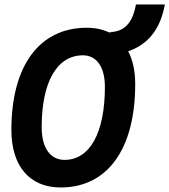

<svg xmlns="http://www.w3.org/2000/svg" viewBox="-20 -827 756 857"><path d="M250.5 9.8C460 9.8 583.5 -161.6 583.5 -451.7C583.5 -509.8 572.8 -559.1 552.2 -598.1C642.1 -628.9 696.3 -698.2 715.8 -807.1H586.9C574.7 -736.3 543.5 -694.3 492.2 -686L467.3 -682.1C438.5 -695.8 405.3 -703.1 367.2 -703.1C155.8 -703.1 30.8 -533.7 30.8 -247.1C30.8 -85.4 112.3 9.8 250.5 9.8ZM268.1 -113.3C204.1 -113.3 166 -167.5 166 -259.3C166 -460.9 234.4 -580.1 350.1 -580.1C411.6 -580.1 448.2 -527.8 448.2 -439.5C448.2 -234.4 381.3 -113.3 268.1 -113.3Z"/></svg>

Font: Cascadia Code NF
Style: Bold Italic
Weight: 700
Italic angle: -10°
Monospace: yes
Designer: Aaron Bell
Foundry: Saja Typeworks
Version: Version 2404.023